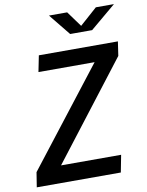

<svg xmlns="http://www.w3.org/2000/svg" viewBox="-100 -1011 828 1081"><g transform="rotate(-10 314.0 -470.0)"><path d="M161.5 -730 143 -637.5H464L34.5 -84.5L21 0H501.5L520.5 -98H177L601.5 -649L613.5 -730ZM256.5 -940.5H360.5L425 -852L524.5 -940.5H628L481.5 -817.5H356Z"/></g></svg>

Font: Monaspace Neon Medium
Style: Italic
Weight: 500
Italic angle: -11°
Designer: Riley Cran & the Lettermatic Team
Foundry: Lettermatic
Version: Version 1.200 (Monaspace Neon)